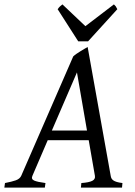

<svg xmlns="http://www.w3.org/2000/svg" viewBox="-37 -858 617 878"><path d="M181.2 -216.8 111.3 -54.2Q104.5 -39.1 118.9 -32.5Q133.3 -25.9 170.9 -21L168 0H-17.1L-14.2 -21Q16.6 -26.9 35.2 -33.4Q53.7 -40 60.1 -54.2L297.9 -600.1Q304.2 -606 313 -612.1Q321.8 -618.2 331.1 -623.8Q340.3 -629.4 348.9 -634.5Q357.4 -639.6 363.8 -643.1L469.2 -54.2Q470.2 -47.4 472.9 -42.2Q475.6 -37.1 481.4 -33Q487.3 -28.8 497.3 -25.9Q507.3 -22.9 522.9 -21L521 0H333L335 -21Q369.6 -23.4 384.8 -31Q399.9 -38.6 397 -54.2L368.7 -216.8ZM360.8 -261.2 314.9 -526.9 200.2 -261.2ZM365.7 -668.9H320.8L226.6 -815.9Q233.4 -825.2 237.3 -828.6Q241.2 -832 248.5 -837.9L353.5 -738.3L483.9 -837.9Q489.7 -832.5 492.4 -828.9Q495.1 -825.2 499.5 -815.9Z"/></svg>

Font: Gentium Plus Am
Style: Italic
Weight: 400
Italic angle: -8°
Designer: J. Victor Gaultney, Annie Olsen, Iska Routamaa, Becca Hirsbrunner
Foundry: SIL International
Version: Version 5.000